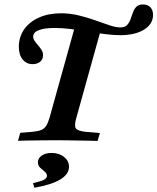

<svg xmlns="http://www.w3.org/2000/svg" viewBox="-20 -643 719 877"><path d="M233.1 -201.6 326.6 -537.1 441.9 -511.3 355.6 -201.6ZM236.3 -2.4Q206.5 -2.4 175.4 -2Q144.4 -1.6 115.3 -1.2Q86.3 -0.8 62.1 0L72.6 -36.3L129.8 -41.1Q154.8 -43.5 169 -49.6Q183.1 -55.6 191.1 -68.5Q199.2 -81.5 206.5 -105.6L233.1 -201.6H355.6L329 -105.6Q318.5 -70.2 325.8 -57.7Q333.1 -45.2 369.4 -41.1L436.3 -35.5L425.8 0.8Q406.5 0 383.5 -0.4Q360.5 -0.8 335.9 -1.2Q311.3 -1.6 285.9 -2Q260.5 -2.4 236.3 -2.4H238.7ZM129 -350Q100.8 -350 83.5 -371.4Q66.1 -392.7 66.1 -429Q66.1 -474.2 90.3 -508.9Q114.5 -543.5 158.1 -562.9Q201.6 -582.3 258.9 -582.3Q300 -582.3 339.9 -572.6Q379.8 -562.9 415.7 -550Q451.6 -537.1 480.6 -527.4Q509.7 -517.7 529 -517.7Q550 -517.7 560.1 -528.2Q570.2 -538.7 575.8 -554.4Q581.5 -570.2 587.1 -585.9Q592.7 -601.6 602.8 -612.1Q612.9 -622.6 633.1 -622.6Q654.8 -622.6 666.9 -609.7Q679 -596.8 679 -575Q679 -533.1 637.9 -507.7Q596.8 -482.3 529 -482.3Q499.2 -482.3 461.3 -487.1Q423.4 -491.9 382.7 -498.8Q341.9 -505.6 302.8 -510.5Q263.7 -515.3 230.6 -515.3Q183.1 -515.3 157.3 -505.2Q131.5 -495.2 131.5 -475.8Q131.5 -466.1 138.3 -456Q145.2 -446 154 -435.9Q162.9 -425.8 169.8 -414.9Q176.6 -404 176.6 -390.3Q176.6 -372.6 163.7 -361.3Q150.8 -350 129 -350ZM137.1 214.5 130.6 193.5Q166.9 185.5 180.6 178.2Q194.4 171 194.4 160.5Q194.4 149.2 184.3 141.1Q174.2 133.1 163.7 123.4Q153.2 113.7 153.2 98.4Q153.2 79.8 170.6 67.7Q187.9 55.6 215.3 55.6Q250 55.6 272.6 73.8Q295.2 91.9 295.2 118.5Q295.2 152.4 255.6 176.6Q216.1 200.8 137.1 214.5Z"/></svg>

Font: Playfair 9pt
Style: Bold Italic
Weight: 700
Italic angle: -15.6°
Designer: Claus Eggers Sørensen
Foundry: Claus Eggers Sørensen
Version: Version 2.203